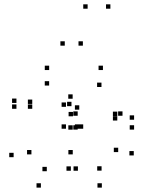

<svg xmlns="http://www.w3.org/2000/svg" viewBox="-20 -836 660 878"><path d="M445.7 22V2H425.7V22ZM591.7 -125.2V-145.2H571.7V-125.2ZM520.5 -140.5V-160.5H500.5V-140.5ZM444.5 -55.7V-75.7H424.5V-55.7ZM360.5 -247.3V-267.3H340.5V-247.3ZM444 -438.2V-458.2H424V-438.2ZM516.3 -305.5V-325.5H496.3V-305.5ZM516.3 -284.8V-304.8H496.3V-284.8ZM540.2 -306.7V-326.7H520.2V-306.7ZM335.2 -306.7V-326.7H315.2V-306.7ZM335.2 -243.3V-263.3H315.2V-243.3ZM593.2 -243.3V-263.3H573.2V-243.3ZM593.2 -288.5V-308.5H573.2V-288.5ZM450.7 -515.7V-535.7H430.7V-515.7ZM312.2 -384.5V-404.5H292.2V-384.5ZM306.8 -350.5V-370.5H286.8V-350.5ZM281.7 -247.3V-267.3H261.7V-247.3ZM55.2 -365.3V-385.3H35.2V-365.3ZM55.2 -338.5V-358.5H35.2V-338.5ZM127.5 -338.5V-358.5H107.5V-338.5ZM127.5 -360.7V-380.7H107.5V-360.7ZM204.7 -444.8V-464.8H184.7V-444.8ZM281.7 -347.5V-367.5H261.7V-347.5ZM281.7 -247.3V-267.3H261.7V-247.3ZM342.5 -247.3V-267.3H322.5V-247.3ZM342.5 -334.5V-354.5H322.5V-334.5ZM204.8 -515.7V-535.7H184.8V-515.7ZM313.7 -304.2V-324.2H293.7V-304.2ZM42.3 -117.2V-137.2H22.3V-117.2ZM167 22V2H147V22ZM304 -55.2V-75.2H284V-55.2ZM336.3 -55.2V-75.2H316.3V-55.2ZM312.7 -130V-150H292.7V-130ZM194 -53V-73H174V-53ZM123.7 -130V-150H103.7V-130ZM312.5 -243V-263H292.5V-243ZM380.7 -796.2V-816.2H360.7V-796.2ZM484.8 -796.2V-816.2H464.8V-796.2ZM359 -627.2V-647.2H339V-627.2ZM276.2 -627.2V-647.2H256.2V-627.2Z"/></svg>

Font: Monaspace Neon Dots Var
Style: Regular
Weight: 400
Designer: Riley Cran and the Lettermatic Team
Version: Version 1.100 (Monaspace Neon Dots)